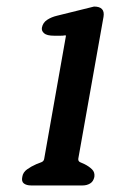

<svg xmlns="http://www.w3.org/2000/svg" viewBox="-20 -566 350 586"><path d="M232 0H75Q61 0 53 -6Q45 -12 48 -26Q50 -40 62.5 -49Q75 -58 91 -65Q99 -68 106.5 -71Q114 -74 115 -82L181 -455Q182 -459 177.5 -458Q173 -457 165 -457H145Q123 -457 114.5 -464.5Q106 -472 108 -482Q111 -497 124 -505.5Q137 -514 154 -518L267 -546Q301 -546 296 -515L219 -82Q218 -74 224.5 -71Q231 -68 238 -65Q252 -58 261 -49Q270 -40 268 -26Q265 -12 255 -6Q245 0 232 0Z"/></svg>

Font: Jura
Style: Bold Italic
Weight: 700
Designer: Ed Merritt
Foundry: Ten by Twenty
Version: Version 1.007